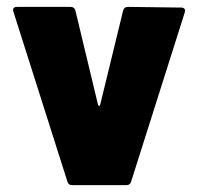

<svg xmlns="http://www.w3.org/2000/svg" viewBox="-20 -538 576 558"><path d="M176 -10 19 -504Q18 -505 18 -509Q18 -518 29 -518H185Q196 -518 199 -508L265 -233Q267 -230 268 -230Q270 -230 271 -233L338 -508Q341 -518 352 -518L507 -516Q513 -516 516 -512.5Q519 -509 517 -502L361 -10Q358 0 348 0H189Q179 0 176 -10Z"/></svg>

Font: Barlow GEO ExtraBold
Style: Regular
Weight: 800
Designer: Jeremy Tribby
Foundry: Tribby Type
Version: Version 1.408